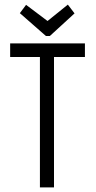

<svg xmlns="http://www.w3.org/2000/svg" viewBox="-20 -812 415 832"><path d="M274 -792 186 -721 93 -791 66 -755 179 -656H196L303 -754ZM153 0H214V-565H348V-624H24V-565H153Z"/></svg>

Font: Inconsolata Condensed
Style: Regular
Weight: 400
Width: 3
Monospace: yes
Designer: Raph Levien, Cyreal, Brenton Simpson
Foundry: Raph Levien, Cyreal, Google
Version: Version 3.100